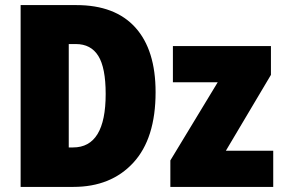

<svg xmlns="http://www.w3.org/2000/svg" viewBox="-20 -734 1111 754"><path d="M591 -372Q591 -538 511.5 -626Q432 -714 280 -714H61V0H268Q416 0 503.5 -95Q591 -190 591 -372ZM395 -365Q395 -155 267 -155H250V-561H278Q337 -561 366 -514.5Q395 -468 395 -365ZM1053 0H649V-104L835 -411H659V-553H1044V-440L867 -142H1053Z"/></svg>

Font: Noto Sans Display SemiCondensed Black
Style: Regular
Weight: 900
Width: 4
Designer: Monotype Design Team
Foundry: Monotype Imaging Inc.
Version: Version 1.900